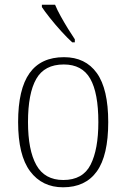

<svg xmlns="http://www.w3.org/2000/svg" viewBox="-20 -786 537 816"><path d="M248 10Q159 10 108 -58Q57 -126 57 -267Q57 -407 105.5 -475Q154 -543 252 -543Q343 -543 391.5 -475.5Q440 -408 440 -267Q440 -125 391.5 -57.5Q343 10 248 10ZM249 -21Q332 -21 365 -86Q398 -151 398 -267Q398 -391 363.5 -451.5Q329 -512 251 -512Q169 -512 134 -450.5Q99 -389 99 -267Q99 -148 134.5 -84.5Q170 -21 249 -21ZM287 -606Q267 -624 241 -652.5Q215 -681 192 -710Q169 -739 158 -756V-766H214Q223 -744 238 -717Q253 -690 269 -664Q285 -638 298 -619V-606Z"/></svg>

Font: Noto Serif Lao SemiCondensed ExtraLight
Style: Regular
Weight: 200
Width: 4
Designer: Monotype Design Team
Foundry: Monotype Imaging Inc.
Version: Version 2.003; ttfautohint (v1.8.4.7-5d5b)